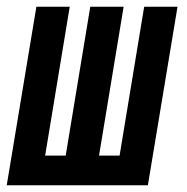

<svg xmlns="http://www.w3.org/2000/svg" viewBox="-36 -550 556 570"><path d="M-16 0 72 -530H171L98 -88H159L232 -530H331L258 -88H319L392 -530H491L403 0Z"/></svg>

Font: Iosevka Curly Semibold Oblique
Style: Regular
Weight: 600
Italic angle: -9°
Monospace: yes
Designer: Belleve Invis
Foundry: Belleve Invis
Version: Version 11.1.0; ttfautohint (v1.8.3)